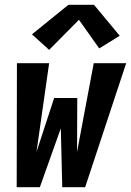

<svg xmlns="http://www.w3.org/2000/svg" viewBox="-20 -785 549 805"><path d="M50 0 51 -520H186L133 -148L207 -374H304L303 -148L373 -520H509L337 0H241L235 -247L147 0ZM186 -576 114 -641 267 -765H374L482 -635L396 -582L311 -702Z"/></svg>

Font: Iosevka SS04 Heavy Oblique
Style: Regular
Weight: 900
Italic angle: -9°
Monospace: yes
Designer: Belleve Invis
Foundry: Belleve Invis
Version: Version 19.0.0; ttfautohint (v1.8.4)